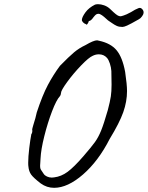

<svg xmlns="http://www.w3.org/2000/svg" viewBox="-20 -858 707 919"><path d="M116 -61Q115 -66 115 -79Q115 -107 120 -149Q125 -191 130 -216Q134 -220 134.5 -228Q135 -236 134 -238Q134 -241 139 -258Q151 -295 156 -320Q183 -402 209 -451Q235 -500 267 -543Q310 -587 334.5 -607.5Q359 -628 389 -642Q428 -665 445 -665Q448 -665 454 -663Q510 -651 538 -617.5Q566 -584 579 -514Q588 -453 588 -422Q588 -372 570 -321Q552 -270 505 -193Q451 -87 377.5 -23Q304 41 239 41Q204 41 175 20Q140 -7 129 -22.5Q118 -38 116 -61ZM379 -110Q418 -155 434.5 -178Q451 -201 464 -233Q477 -265 496 -331Q507 -373 510.5 -396.5Q514 -420 514 -453L513 -518Q512 -535 506 -553.5Q500 -572 492 -581Q477 -598 453 -598Q438 -598 424 -591Q405 -583 368 -544.5Q331 -506 301.5 -465.5Q272 -425 272 -413Q272 -412 271 -407Q270 -402 267 -398Q250 -380 229 -325Q208 -270 192 -206Q176 -142 174 -99L172 -65Q172 -56 173.5 -51Q175 -46 180 -39.5Q185 -33 189 -26Q194 -18 205 -13Q216 -8 228 -8Q235 -8 239 -9Q273 -13 303.5 -35.5Q334 -58 379 -110ZM502 -757Q498 -759 488 -768.5Q478 -778 468 -785Q458 -792 451 -792Q444 -792 439 -788Q434 -784 427 -775Q423 -769 417.5 -763.5Q412 -758 405 -757Q404 -751 399 -744Q394 -737 392 -742Q383 -745 377 -751.5Q371 -758 372 -764Q373 -777 389 -799Q405 -821 435 -836Q443 -838 449 -838Q463 -838 478.5 -832.5Q494 -827 506 -816Q512 -810 523.5 -799.5Q535 -789 542.5 -784.5Q550 -780 557 -780Q560 -780 572 -784Q583 -787 607 -800Q627 -813 643 -819Q653 -823 661 -814Q669 -805 667 -795Q667 -790 660 -780Q653 -770 645 -766Q603 -742 588 -735.5Q573 -729 566 -729Q550 -729 539 -734Q528 -739 517.5 -746.5Q507 -754 502 -757Z"/></svg>

Font: Caveat
Style: Regular
Weight: 400
Designer: Pablo Impallari
Foundry: Pablo Impallari
Version: Version 1.500; ttfautohint (v1.6)